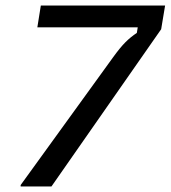

<svg xmlns="http://www.w3.org/2000/svg" viewBox="-20 -670 613 690"><path d="M54.2 0V-5L385.8 -463.3Q411.7 -499.2 430.8 -518.3Q450 -537.5 471.7 -551.7L475 -571.7H114.2L126.7 -650H573.3L559.2 -565L165 0Z"/></svg>

Font: Familjen Grotesk
Style: Italic
Weight: 400
Italic angle: -9.46201°
Designer: Anders Wikstroem, Jonas Baeckman, Matilda Gysing, Kristian Moeller
Foundry: Familjen STHLM AB
Version: Version 2.000